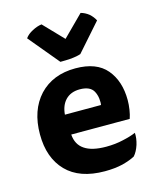

<svg xmlns="http://www.w3.org/2000/svg" viewBox="-119 -861 786 963"><g transform="rotate(-15 274.5 -379.5)"><path d="M493.2 -202.1Q500 -221.7 503.9 -247.1Q507.8 -272.5 507.8 -295.9Q507.8 -394.5 456.1 -456.1Q404.3 -517.6 294.9 -517.6Q177.7 -517.6 107.4 -443.4Q38.1 -368.2 38.1 -243.2Q38.1 -121.1 106.4 -50.8Q174.8 19.5 305.7 19.5Q357.4 19.5 398.4 9.8Q439.5 -1 463.9 -14.6Q481.4 -34.2 492.2 -67.4Q502 -99.6 500 -127.9Q472.7 -116.2 432.6 -107.4Q391.6 -97.7 343.8 -97.7Q269.5 -97.7 231.4 -124Q193.4 -149.4 189.5 -202.1Q290 -202.1 493.2 -202.1ZM184.6 -306.6Q188.5 -354.5 214.8 -381.8Q242.2 -410.2 289.1 -410.2Q342.8 -410.2 360.4 -377.9Q373 -354.5 373 -326.2Q374 -317.4 372.1 -306.6Q309.6 -306.6 184.6 -306.6ZM231.4 -568.4Q258.8 -568.4 288.1 -570.3Q317.4 -573.2 337.9 -580.1Q379.9 -627 462.9 -721.7Q453.1 -741.2 434.6 -757.8Q415 -773.4 392.6 -779.3Q357.4 -744.1 286.1 -672.9Q261.7 -698.2 188.5 -774.4Q165 -771.5 139.6 -757.8Q114.3 -745.1 100.6 -725.6Q144.5 -672.9 231.4 -568.4Z"/></g></svg>

Font: cl
Style: Bold
Weight: 400
Designer: Mitja Miklavcic
Version: Version 7.504; 2011; Build 1021